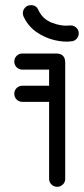

<svg xmlns="http://www.w3.org/2000/svg" viewBox="-20 -719 323 739"><path d="M66 -327Q53 -327 44 -336Q35 -345 35 -358Q35 -371 44 -380Q53 -389 66 -389H169V-451H66Q53 -451 44 -460Q35 -469 35 -482Q35 -495 44 -504Q53 -513 66 -513H196Q231 -513 231 -478V-30Q231 -18 222 -9Q213 0 200 0Q187 0 178 -9Q169 -18 169 -30V-327ZM128 -680Q144 -645 181 -631Q218 -617 249 -621Q262 -622 272 -614Q282 -606 283 -593Q284 -581 276 -571Q268 -561 255 -560Q227 -556 190 -564.5Q153 -573 120 -596Q87 -619 70 -657Q69 -661 68 -665Q67 -678 75 -688Q83 -698 96 -699Q119 -701 128 -680Z"/></svg>

Font: Libertine Sup Medium
Style: Regular
Weight: 500
Designer: Bastien Sozeau
Foundry: NBR — Bastien Sozeau
Version: Version 2.003; ttfautohint (v1.8.4.7-5d5b);gftools[0.9.33]